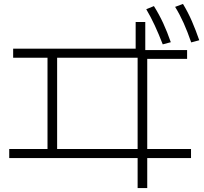

<svg xmlns="http://www.w3.org/2000/svg" viewBox="-20 -875 1040 978"><path d="M681 83V-70H27V-116H222V-581H47V-627H671V-763H720V-620H933V-575H730V-116H953V-70H730V83ZM271 -116H681V-581H271ZM809 -649Q788 -703 768 -746Q748 -789 725 -828L764 -844Q791 -801 811.5 -756.5Q832 -712 850 -660ZM954 -659Q935 -714 915.5 -757.5Q896 -801 872 -840L912 -855Q938 -812 957.5 -767Q977 -722 995 -670Z"/></svg>

Font: M PLUS 2 Light
Style: Regular
Weight: 300
Designer: Coji Morishita
Foundry: UNDERFOREST DESIGN
Version: Version 1.001